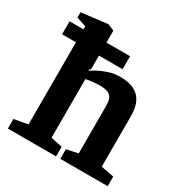

<svg xmlns="http://www.w3.org/2000/svg" viewBox="-163 -826 913 954"><g transform="rotate(30 294.0 -349.5)"><path d="M13.3 0V-55.1L91.9 -69.1V-540.3H12.3V-614.9H91.9V-632.1L36.7 -651V-681L186.9 -699L223.9 -683.4V-614.9H359.5V-540.3H223.9V-462.3L215.2 -455.1L216.6 -449.3Q226 -456.1 248.9 -468.6Q271.8 -481.1 303.5 -491.6Q335.2 -502.1 370.5 -502.1Q414.3 -502.1 446.1 -487.9Q477.8 -473.7 494.9 -442.2Q511.9 -410.8 511.9 -359.8V-69.1L586 -55.1V0H314.1V-55.1L379.9 -69.1V-337Q379.9 -362.7 374.6 -379.8Q369.2 -396.9 352.5 -405.4Q335.7 -414 301 -414Q287 -414 271.3 -412.5Q255.7 -411 243.1 -409Q230.5 -407.1 223.9 -405.5V-69.1L289.9 -55.1V0Z"/></g></svg>

Font: Faustina Light
Style: Regular
Weight: 300
Designer: Alfonso Garcia
Foundry: http://www.omnibus-type.com
Version: Version 1.200